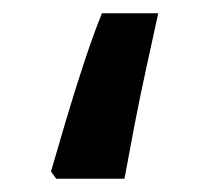

<svg xmlns="http://www.w3.org/2000/svg" viewBox="-20 -270 332 290"><path d="M57 -11Q66 -42 79 -86Q92 -130 106.5 -174Q121 -218 134 -250H219Q211 -213 201 -167.5Q191 -122 182.5 -77.5Q174 -33 168 0H65Z"/></svg>

Font: Noto Sans Syriac Eastern SemiBold
Style: Regular
Weight: 600
Designer: Patrick Giasson and the Monotype Design Team
Foundry: Monotype Imaging Inc.
Version: Version 3.001